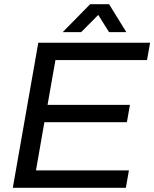

<svg xmlns="http://www.w3.org/2000/svg" viewBox="-20 -888 730 908"><path d="M40.6 0 161.1 -686H689.8L675.3 -603.9H242.2L204.9 -392.2H594.5L580.1 -310.2H189.9L150.1 -82.1H589.7L575.2 0ZM276.5 -736 406.1 -868H495.9L577.4 -736H495.7L427.5 -845.1L471.6 -844.6L363.8 -736Z"/></svg>

Font: Archivo Variable SemiBold
Style: Italic
Weight: 600
Italic angle: -10°
Designer: Hector Gatti
Foundry: Omnibus-Type
Version: Version 2.001